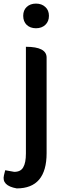

<svg xmlns="http://www.w3.org/2000/svg" viewBox="-56 -810 365 1067"><path d="M37 237Q-48 222 -34 164L-27 136L23 145Q59 145 73 120Q88 95 88 43V-550Q203 -550 203 -490V41Q203 237 37 237ZM92 -672Q73 -691 73 -722Q73 -753 92 -771Q112 -790 144 -790Q176 -790 196 -771Q216 -753 216 -722Q216 -691 196 -672Q176 -653 144 -653Q112 -653 92 -672Z"/></svg>

Font: Swei Half Moon CJK SC
Style: Medium
Weight: 500
Version: Version 2.071